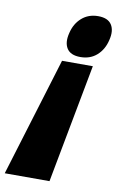

<svg xmlns="http://www.w3.org/2000/svg" viewBox="-91 -871 571 921"><g transform="rotate(10 194.0 -410.0)"><path d="M383 -716Q372 -669 340 -640.5Q308 -612 260 -612Q212 -612 194 -640.5Q176 -669 188 -716Q199 -763 231.5 -791.5Q264 -820 311 -820Q359 -820 377 -791.5Q395 -763 383 -716ZM218 0H0L177 -579H327Z"/></g></svg>

Font: TypoPRO Sinkin Sans
Style: 800 Black Italic
Weight: 900
Italic angle: -112°
Designer: Keith Bates
Foundry: K-Type
Version: Sinkin Sans (version 1.0)  by Keith Bates   •   © 2014   www